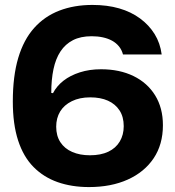

<svg xmlns="http://www.w3.org/2000/svg" viewBox="-20 -750 710 779"><path d="M341 9Q271 9 214 -11Q157 -31 116 -72.5Q75 -114 53.5 -180Q32 -246 32 -338Q32 -441 54 -515Q76 -589 118.5 -636.5Q161 -684 221 -707Q281 -730 355 -730Q415 -730 463.5 -716Q512 -702 548.5 -675Q585 -648 607.5 -611.5Q630 -575 636 -529H479Q474 -548 462.5 -562Q451 -576 434.5 -585Q418 -594 397 -598.5Q376 -603 352 -603Q307 -603 276 -587Q245 -571 225.5 -541.5Q206 -512 197 -469.5Q188 -427 188 -373L195 -372Q210 -401 237.5 -422.5Q265 -444 304 -456.5Q343 -469 390 -469Q465 -469 521.5 -441.5Q578 -414 609.5 -363Q641 -312 641 -242Q641 -164 603.5 -108Q566 -52 498.5 -21.5Q431 9 341 9ZM345 -120Q389 -120 419.5 -134.5Q450 -149 466 -176Q482 -203 482 -238Q482 -276 465 -302Q448 -328 418 -341.5Q388 -355 346 -355Q303 -355 271.5 -339.5Q240 -324 224 -297.5Q208 -271 208 -236Q208 -199 225 -173Q242 -147 273 -133.5Q304 -120 345 -120Z"/></svg>

Font: Mona Sans SemiExpanded
Style: Bold
Weight: 700
Width: 6
Designer: Deni Anggara
Foundry: GitHub
Version: Version 2.000